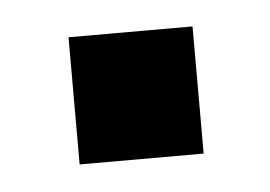

<svg xmlns="http://www.w3.org/2000/svg" viewBox="-27 -389 256 182"><g transform="rotate(-5 101.5 -298.5)"><path d="M43 -238V-359H161V-238Z"/></g></svg>

Font: Saira UltraCondensed ExtraBold
Style: Regular
Weight: 800
Width: 1
Designer: Hector Gatti with collaboration of the Omnibus-Type team
Foundry: Omnibus-Type
Version: Version 1.101